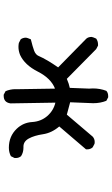

<svg xmlns="http://www.w3.org/2000/svg" viewBox="197 -793 606 1040"><g transform="rotate(-90 500.0 -273.0)"><path d="M499 10H493L474 0Q461 -32 461 -71L462 -97L466 -196L399 -214L280 -74Q268 -63 250 -63L241 -64L222 -74Q211 -86 211 -104V-110L335 -255Q300 -296 293 -343Q286 -390 270 -419.5Q254 -449 226 -449H220Q194 -449 174 -462Q164 -474 164 -491V-497L174 -517Q195 -528 220 -528Q282 -528 323 -485Q356 -450 359 -402Q362 -354 391.5 -320Q421 -286 464 -276L460 -519Q465 -556 501 -556H507L526 -546Q537 -521 537 -492V-468Q537 -419 540 -278Q596 -300 632 -371Q668 -442 722 -467Q744 -476 766 -476Q776 -476 787 -474L807 -464Q816 -452 816 -435Q816 -430 807 -409Q766 -399 745 -391Q724 -383 717 -367Q698 -323 655 -261L811 -108Q820 -97 820 -80Q820 -75 811 -55Q797 -45 779 -45H773L754 -55L593 -214Q565 -202 544 -198L540 -93L541 -73Q541 -34 528 0Q517 10 499 10Z"/></g></svg>

Font: Xiaolai SC
Style: Regular
Weight: 400
Designer: Nozomi Seto 瀬戸のぞみ
Version: Version 3.11;December 4, 2020;FontCreator 13.0.0.2613 64-bit